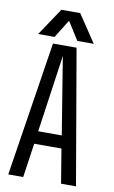

<svg xmlns="http://www.w3.org/2000/svg" viewBox="-88 -827 520 874"><g transform="rotate(10 171.5 -390.0)"><path d="M259 0 233 -158H107L84 0H15L112 -622H221L328 0ZM115 -217H224L166 -574ZM166 -737 114 -653H38L123 -780H210L295 -653H219Z"/></g></svg>

Font: Teko Light
Style: Regular
Weight: 300
Designer: Manushi Parikh, Jonny Pinhorn
Foundry: Indian Type Foundry
Version: Version 1.105;PS 1.0;hotconv 1.0.78;makeotf.lib2.5.61930; tt